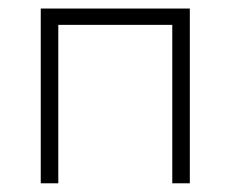

<svg xmlns="http://www.w3.org/2000/svg" viewBox="-20 -421 530 441"><path d="M73.6 0V-401.4H416V0H375.7V-363.9H113.9V0Z"/></svg>

Font: Afacad Flux ExtraLight
Style: Regular
Weight: 250
Designer: Kristian Moeller
Foundry: Dicotype
Version: Version 1.100